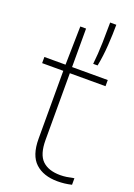

<svg xmlns="http://www.w3.org/2000/svg" viewBox="-155 -868 657 938"><g transform="rotate(20 173.5 -399.5)"><path d="M271 9Q197.5 9 155.5 -29.8Q113.5 -68.5 113.5 -155V-540L117.5 -740H147.5V-161Q147.5 -86 179.8 -55Q212 -24 273 -24Q289.5 -24 306.5 -26.5Q323.5 -29 344 -33.5V0.5Q324.5 5 307 7Q289.5 9 271 9ZM3.5 -508V-540H333V-508ZM239 -590Q245 -642.5 246.5 -702Q248 -761.5 248 -808H280Q280 -759.5 276.2 -701.5Q272.5 -643.5 262 -590Z"/></g></svg>

Font: Encode Sans Condensed Thin Thin
Style: Regular
Weight: 250
Version: Version 3.002